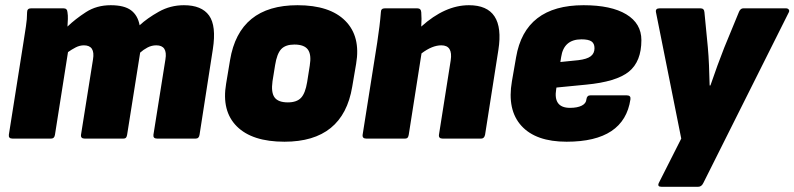

<svg xmlns="http://www.w3.org/2000/svg" viewBox="-20 -532 3049 737"><path d="M28 0Q12 0 14 -15L70 -369Q75 -402 79.5 -430.5Q84 -459 84 -485Q84 -500 99 -500H224Q238 -500 239 -485Q241 -473 240.5 -459Q240 -445 239 -430Q269 -459 310 -485.5Q351 -512 405 -512Q457 -512 483 -492.5Q509 -473 516 -435Q545 -462 589.5 -487Q634 -512 686 -512Q754 -512 782.5 -472.5Q811 -433 797 -343L746 -15Q744 0 731 0H583Q567 0 569 -15L615 -304Q624 -358 580 -358Q562 -358 546 -349.5Q530 -341 518 -330L468 -15Q467 -8 464 -4Q461 0 453 0H305Q289 0 291 -15L337 -304Q346 -358 302 -358Q286 -358 270.5 -350Q255 -342 241 -332L191 -15Q189 0 176 0Z M1072 12Q948 12 889 -47Q830 -106 848 -211L863 -301Q898 -512 1122 -512Q1246 -512 1305.5 -452Q1365 -392 1347 -287L1332 -199Q1297 12 1072 12ZM1085 -139Q1119 -139 1135.5 -156.5Q1152 -174 1159 -217L1169 -280Q1176 -322 1162 -341.5Q1148 -361 1110 -361Q1076 -361 1059.5 -343.5Q1043 -326 1036 -282L1026 -220Q1020 -177 1034 -158Q1048 -139 1085 -139Z M1386 0Q1370 0 1372 -15L1428 -369Q1433 -402 1436.5 -430.5Q1440 -459 1442 -485Q1442 -500 1457 -500H1582Q1596 -500 1597 -485Q1599 -462 1597 -430Q1688 -512 1780 -512Q1920 -512 1893 -340L1842 -15Q1839 0 1827 0H1679Q1663 0 1665 -15L1710 -300Q1719 -358 1674 -358Q1639 -358 1598 -327L1549 -15Q1548 -8 1545 -4Q1542 0 1534 0Z M2155 12Q2037 12 1981.5 -49Q1926 -110 1945 -220L1961 -312Q1995 -512 2220 -512Q2326 -512 2384 -477Q2442 -442 2442 -378Q2442 -296 2394 -257Q2346 -218 2229 -207L2116 -196L2115 -190Q2103 -118 2168 -118Q2196 -118 2213 -126.5Q2230 -135 2231 -151Q2233 -166 2246 -166H2386Q2402 -166 2400 -151Q2376 12 2155 12ZM2131 -294 2200 -301Q2233 -305 2247.5 -316Q2262 -327 2262 -347Q2262 -365 2250.5 -373Q2239 -381 2212 -381Q2144 -381 2134 -313Z M2519 185Q2502 185 2509 170L2595 0L2498 -485Q2495 -500 2512 -500H2669Q2683 -500 2684 -485L2697 -351Q2700 -318 2701.5 -281.5Q2703 -245 2704 -204H2707Q2721 -245 2734 -280.5Q2747 -316 2760 -349L2816 -485Q2818 -491 2822.5 -495.5Q2827 -500 2834 -500H2997Q3004 -500 3007.5 -495.5Q3011 -491 3008 -485L2680 170Q2673 185 2660 185Z"/></svg>

Font: Sofia Sans ExtraBlack
Style: Italic
Weight: 1000
Italic angle: -9°
Designer: Botio Nikoltchev, Ani Petrova
Foundry: lettersoup
Version: Version 4.100; ttfautohint (v1.8.4.7-5d5b)